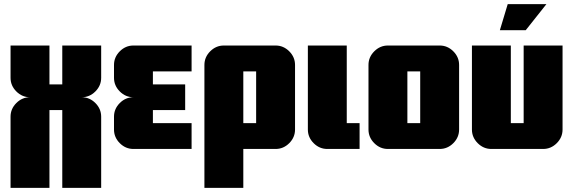

<svg xmlns="http://www.w3.org/2000/svg" viewBox="-20 -720 2770 928"><path d="M469 188H281V-188H219V188H31V-156Q31 -194 59 -222Q87 -250 125 -250Q87 -250 59 -278Q31 -306 31 -344V-500H219V-312H281V-500H469V-344Q469 -306 441 -278Q413 -250 375 -250Q413 -250 441 -222Q469 -194 469 -156Z M906 -125V0H625Q587 0 559 -28Q531 -56 531 -94V-156Q531 -194 559 -222Q587 -250 625 -250Q587 -250 559 -278Q531 -306 531 -344V-406Q531 -444 559 -472Q587 -500 625 -500H906V-375H719V-312H875V-188H719V-125Z M1406 -406V-94Q1406 -56 1378 -28Q1350 0 1312 0H1156V188H968V-406Q968 -444 996 -472Q1024 -500 1062 -500H1312Q1350 -500 1378 -472Q1406 -444 1406 -406ZM1218 -125V-375H1156V-125Z M1718 -125V0H1562Q1524 0 1496 -28Q1468 -56 1468 -94V-500H1656V-125Z M2011 -125V-375H1949V-125ZM2199 -406V-94Q2199 -56 2171 -28Q2143 0 2105 0H1855Q1817 0 1789 -28Q1761 -56 1761 -94V-406Q1761 -444 1789 -472Q1817 -500 1855 -500H2105Q2143 -500 2171 -472Q2199 -444 2199 -406Z M2621 -700 2521 -574H2396L2434 -700ZM2699 -94Q2699 -56 2671 -28Q2643 0 2605 0H2355Q2317 0 2289 -28Q2261 -56 2261 -94V-500H2449V-125H2511V-500H2699Z"/></svg>

Font: CostaRica
Style: Normal
Weight: 900
Version: Version 1.3